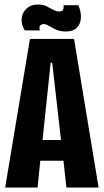

<svg xmlns="http://www.w3.org/2000/svg" viewBox="-20 -833 461 853"><path d="M3 0 113 -660H309L418 0H275L262 -119H159L147 0ZM205 -554 169 -211H251L212 -554ZM273 -693Q248 -693 230 -701Q212 -709 198.5 -717.5Q185 -726 174 -726Q162 -726 157.5 -717.5Q153 -709 157 -698H90Q73 -726 76.5 -752.5Q80 -779 99 -796Q118 -813 149 -813Q171 -813 187 -805Q203 -797 216.5 -789.5Q230 -782 243 -782Q257 -782 260.5 -790.5Q264 -799 262 -810H328Q341 -780 339.5 -753.5Q338 -727 321.5 -710Q305 -693 273 -693Z"/></svg>

Font: Bricolage Grotesque 96pt Condensed Bricolage Grotesque 48pt Condensed Regular
Style: Bold
Weight: 700
Width: 3
Designer: Mathieu Triay
Foundry: Atelier Triay
Version: Version 1.001; ttfautohint (v1.8.4.7-5d5b);gftools[0.9.33.de